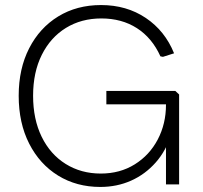

<svg xmlns="http://www.w3.org/2000/svg" viewBox="-20 -730 803 760"><path d="M377 10Q283 10 210 -35Q137 -80 95.5 -161.5Q54 -243 54 -351Q54 -458 95.5 -539Q137 -620 210.5 -665Q284 -710 380 -710Q481 -710 557 -659Q633 -608 669 -519L625 -505L615 -507Q582 -580 522 -618.5Q462 -657 381 -657Q302 -657 241 -619.5Q180 -582 145.5 -513Q111 -444 111 -351Q111 -258 145 -188.5Q179 -119 240 -81Q301 -43 379 -43Q455 -43 513.5 -79.5Q572 -116 604.5 -178Q637 -240 637 -315V-339L668 -317H401V-370H674L689 -356V0H637V-198H657Q638 -134 596.5 -87Q555 -40 499 -15Q443 10 377 10Z"/></svg>

Font: Fustat Light
Style: Regular
Weight: 300
Designer: Mohamed Gaber, Khaled Hosny, Laura Garcia Mut
Foundry: Kief Type Foundry, Alif Type Foundry, Hard Type Foundry
Version: Version 1.007